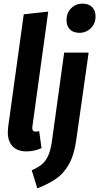

<svg xmlns="http://www.w3.org/2000/svg" viewBox="-20 -820 547 1059"><path d="M159 -125Q158 -121 158 -114Q158 -94 176 -94Q186 -94 196 -97L209 -3Q170 15 126 15Q76 15 49.5 -13Q23 -41 23 -91Q23 -100 25 -120L111 -741L246 -756ZM155 119Q190 104 211 86.5Q232 69 246 38Q260 7 267 -45L334 -530H469L400 -44Q388 38 359 88Q330 138 290 165.5Q250 193 186 219ZM347 -709Q347 -749 372.5 -774.5Q398 -800 435 -800Q469 -800 488 -781Q507 -762 507 -730Q507 -690 481 -664.5Q455 -639 418 -639Q384 -639 365.5 -658Q347 -677 347 -709Z"/></svg>

Font: Fira Sans Extra Condensed SemiBold
Style: Italic
Weight: 600
Width: 3
Italic angle: -8°
Designer: Carrois Corporate & Edenspiekermann AG
Foundry: Carrois Corporate GbR & Edenspiekermann AG
Version: Version 4.203